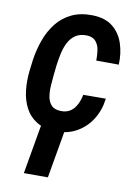

<svg xmlns="http://www.w3.org/2000/svg" viewBox="-86 -594 619 873"><g transform="rotate(10 223.5 -157.5)"><path d="M202.6 -84.5Q230 -84 247.8 -96.7Q265.6 -109.4 275.9 -130.4Q286.1 -151.4 290.5 -174.8L394.5 -175.3Q388.7 -123 362.5 -80.6Q336.4 -38.1 293.7 -13.4Q251 11.2 196.3 10.3Q142.1 8.8 107.4 -12.5Q72.8 -33.7 54.2 -69.6Q35.6 -105.5 30.8 -149.4Q25.9 -193.4 31.2 -240.2L37.1 -288.1Q43.9 -337.4 60.3 -383.3Q76.7 -429.2 104.5 -464.6Q132.3 -500 173.8 -519.8Q215.3 -539.6 271 -538.1Q329.1 -536.6 363.8 -508.5Q398.4 -480.5 413.3 -435.5Q428.2 -390.6 425.8 -337.9L321.8 -338.4Q322.3 -361.3 319.1 -385Q315.9 -408.7 302.5 -425.3Q289.1 -441.9 261.2 -443.4Q228.5 -444.3 207.8 -430.2Q187 -416 175 -392.3Q163.1 -368.7 157.2 -341.1Q151.4 -313.5 147.9 -288.1L142.6 -239.7Q140.6 -218.8 138.7 -192.4Q136.7 -166 140.4 -141.6Q144 -117.2 158.2 -101.3Q172.4 -85.4 202.6 -84.5ZM243.2 -41 197.3 222.7H86.4L132.3 -41Z"/></g></svg>

Font: Roboto Condensed Medium
Style: Italic
Weight: 500
Italic angle: -12°
Designer: Christian Robertson
Foundry: Google
Version: Version 3.0; 2020